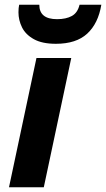

<svg xmlns="http://www.w3.org/2000/svg" viewBox="-20 -791 448 811"><path d="M18 0 134 -546H281L165 0ZM216 -606Q158 -606 123 -625.5Q88 -645 73 -675.5Q58 -706 58 -739Q58 -758 61 -771H146Q146 -710 221 -710Q259 -710 283.5 -723.5Q308 -737 316 -771H408Q395 -692 348.5 -649Q302 -606 216 -606Z"/></svg>

Font: Noto IKEA Latin
Style: Bold Italic
Weight: 700
Italic angle: -12°
Designer: Monotype Design Team
Foundry: Monotype Imaging Inc.
Version: Version 1.0